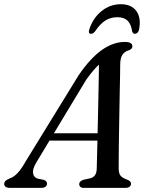

<svg xmlns="http://www.w3.org/2000/svg" viewBox="-49 -914 711 934"><path d="M126.9 -122.4Q108.2 -90.5 111.9 -70.5Q115.6 -50.4 135.6 -44.6L162.8 -39.5Q171.9 -36.6 175.8 -31.6Q179.7 -26.5 179.7 -20.9Q179.7 -11.2 172.3 -5.6Q164.8 0 151.5 0H0.2Q-14.2 0 -21.3 -5.1Q-28.5 -10.1 -28.5 -19.4Q-28.5 -28 -22.1 -34.2Q-15.6 -40.3 0.2 -47Q18.1 -52.5 36.9 -72.7Q55.7 -92.8 74.2 -126.3L334.2 -549.1Q391.3 -632 446.7 -671Q502.2 -710 558.2 -710Q578.1 -710 586.6 -704.2Q595 -698.5 595 -689.5Q595 -682.5 590.8 -677.5Q586.6 -672.5 577.4 -669.2Q558.3 -664.2 547.5 -648.9Q536.6 -633.6 535.8 -604.4Q535.8 -586 535.2 -553.4Q534.5 -520.8 533.7 -478.9Q532.9 -437 532.1 -390.6Q531.3 -344.2 530.5 -298.2Q529.7 -252.2 529.2 -211.3Q528.6 -170.4 528.5 -139.5Q528.3 -108.5 528.3 -92.7Q528.5 -77.7 532.6 -67.7Q536.7 -57.7 546.5 -51.1Q556.3 -44.4 573.2 -38.4Q588.3 -32.5 588.3 -19.9Q588.3 -11.4 581.3 -5.7Q574.3 0 560.4 0H358.1Q347.1 0 341.6 -5.3Q336.2 -10.5 336.2 -18Q336.2 -25.6 341.6 -30.8Q347.1 -36 356.5 -39.3L390.6 -46.9Q405.9 -51 413.5 -62.5Q421.1 -73.9 421.6 -93Q422.1 -111.4 422.9 -143.9Q423.7 -176.4 424.7 -218.2Q425.7 -260 426.7 -306.8Q427.8 -353.6 428.8 -400.9Q429.8 -448.3 430.6 -491.5Q431.4 -534.8 432 -569.7Q432.7 -604.7 432.7 -626.1L456.1 -618Q447.5 -612.9 435 -602Q422.6 -591.2 406.7 -572.9Q390.8 -554.6 370.3 -526.1ZM165.8 -230.1 178.4 -265.7H460.5L457.1 -230.1ZM521.4 -830.3Q489.1 -830.3 463 -813.7Q436.9 -797.1 413.7 -761.8Q408.3 -755.3 403.6 -752.4Q398.8 -749.5 393.9 -749.5Q386.8 -749.5 384.3 -754.9Q381.8 -760.3 385 -769.8Q403.4 -826.6 445 -860.1Q486.6 -893.5 538.7 -893.5Q590.4 -893.5 614.5 -860.1Q638.6 -826.6 627.4 -769.8Q625.4 -760.3 619.8 -754.9Q614.1 -749.5 606.8 -749.5Q602.2 -749.5 599.1 -752.4Q596 -755.3 593.7 -761.8Q588.6 -797.7 571 -814Q553.4 -830.3 521.4 -830.3Z"/></svg>

Font: Fraunces
Style: Italic
Weight: 900
Italic angle: -16°
Version: Version 1.000;[0bf87f6ff]